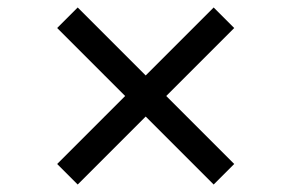

<svg xmlns="http://www.w3.org/2000/svg" viewBox="-20 -595 780 514"><path d="M133 -520 188 -575 370 -393 552 -575 607 -520 425 -338 607 -156 552 -101 370 -283 188 -101 133 -156 315 -338Z"/></svg>

Font: Diplomata SC
Style: Regular
Weight: 400
Width: 7
Designer: Eduardo Rodriguez Tunni
Foundry: Eduardo Rodriguez Tunni
Version: Version 1.001